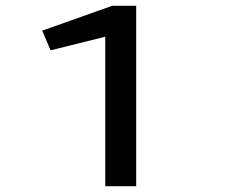

<svg xmlns="http://www.w3.org/2000/svg" viewBox="-20 -644 790 664"><path d="M344 0V-517L155 -470L126 -538L368 -624H451V0Z"/></svg>

Font: Inconsolata ExtraExpanded SemiBold
Style: Regular
Weight: 600
Width: 8
Monospace: yes
Designer: Raph Levien, Cyreal, Brenton Simpson
Foundry: Raph Levien, Cyreal, Google
Version: Version 3.001; ttfautohint (v1.8.2.53-6de2)